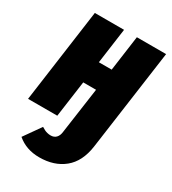

<svg xmlns="http://www.w3.org/2000/svg" viewBox="-187 -630 849 950"><g transform="rotate(30 237.5 -155.0)"><path d="M311 -533.2H478L403.8 0L397.9 42Q384.8 132.8 329.3 178Q273.9 223.1 189 223.1Q114.3 223.1 63 179.2L130.9 83Q142.6 89.8 148.7 93Q154.8 96.2 164.3 98.6Q173.8 101.1 184.1 101.1Q203.6 101.1 215.1 88.9Q226.6 76.7 229 55.2L236.8 0L266.1 -207H192.9L164.1 0H-2.9L70.8 -533.2H237.8L210 -332H283.2Z"/></g></svg>

Font: Fira Sans Compressed ExtraBold
Style: Italic
Weight: 800
Width: 3
Italic angle: -8°
Designer: Carrois Corporate & Edenspiekermann AG
Foundry: Carrois Corporate GbR & Edenspiekermann AG
Version: Version 4.203;PS 004.203;hotconv 1.0.88;makeotf.lib2.5.64775